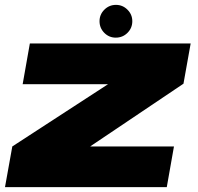

<svg xmlns="http://www.w3.org/2000/svg" viewBox="-24 -768 812 788"><path d="M-3.5 0H660.5L690 -167H347L347.5 -168L729 -424.5L758.5 -589.5H98.5L69 -422.5H420H419.5L26.5 -167ZM451 -613.5Q479.5 -613.5 499.2 -633.2Q519 -653 519 -681Q519 -708.5 499.2 -728.2Q479.5 -748 452 -748Q424 -748 404.2 -728.2Q384.5 -708.5 384.5 -681Q384.5 -653 404 -633.2Q423.5 -613.5 451 -613.5Z"/></svg>

Font: Anybody Expanded Black
Style: Italic
Weight: 900
Width: 7
Italic angle: -10°
Version: Version 1.113;gftools[0.9.25]